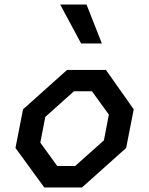

<svg xmlns="http://www.w3.org/2000/svg" viewBox="-20 -830 660 850"><path d="M176 0H343L538.5 -175L572 -346L449 -520.5H277L82 -346L48.5 -175ZM158.5 -198.5 180.5 -312.5 307.5 -426H387L462 -322.5L440 -208.5L312.5 -95H233.5ZM246.5 -810 339 -637.5H431L363 -810Z"/></svg>

Font: Monaspace Krypton Medium
Style: Italic
Weight: 500
Italic angle: -11°
Designer: Riley Cran & the Lettermatic Team
Foundry: Lettermatic
Version: Version 1.101 (Monaspace Krypton)